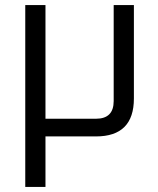

<svg xmlns="http://www.w3.org/2000/svg" viewBox="-20 -540 626 760"><path d="M80 200V-520H160V-70H360Q430 -70 430 -140V-520H510V-150Q510 0 360 0H160V200Z"/></svg>

Font: Oxanium ExtraLight
Style: Regular
Weight: 400
Version: Version 2.000